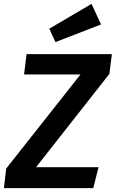

<svg xmlns="http://www.w3.org/2000/svg" viewBox="-36 -970 597 990"><path d="M150 -108H472L445 0H-16L-4 -101L379 -586H88L101 -691H541L528 -589ZM218 -822 436 -950 485 -844 250 -753Z"/></svg>

Font: Xgbmvzvtohvqztyvzapvmeyoton
Style: Regular
Weight: 500
Italic angle: -8°
Designer: Carrois Corporate & Edenspiekermann
Foundry: Carrois Corporate GbR & Edenspiekermann AG
Version: Version 2.001